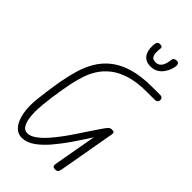

<svg xmlns="http://www.w3.org/2000/svg" viewBox="-366 -1363 1480 1480"><g transform="rotate(45 373.5 -623.0)"><path d="M197.5 9.5Q162 9.5 137 -10Q112 -29.5 96.5 -61.5Q81 -93.5 73.8 -132.5Q66.5 -171.5 66.5 -210.5Q66.5 -246 71.2 -292Q76 -338 82.5 -383.5Q89 -429 94.5 -463Q100 -497 102 -508.5Q115 -580.5 135.2 -649.5Q155.5 -718.5 190.8 -778Q226 -837.5 283 -882.8Q340 -928 425.8 -953.5Q511.5 -979 634 -979H722.5Q733 -979 740 -971Q747 -963 747 -952Q747 -939.5 738.8 -931.2Q730.5 -923 716 -923H631Q522.5 -923 447 -899.8Q371.5 -876.5 322 -837Q272.5 -797.5 242.8 -748.8Q213 -700 197 -648.5Q181 -597 171 -549.5Q165 -519 157.2 -475.5Q149.5 -432 142.8 -383Q136 -334 131.5 -287.2Q127 -240.5 127 -203Q127 -168 133.2 -131.5Q139.5 -95 155.8 -70.2Q172 -45.5 202.5 -45.5Q235 -45.5 272.2 -72.2Q309.5 -99 346.8 -141.2Q384 -183.5 418.2 -230.8Q452.5 -278 480 -320Q507.5 -362 524.5 -387.5Q562.5 -444 582.2 -473.2Q602 -502.5 614.5 -515.5Q622 -523 628.8 -525.2Q635.5 -527.5 648 -527.5Q663.5 -527.5 667.5 -520.2Q671.5 -513 668.5 -495.5L587 -34.5Q585 -22 578 -10.5Q571 1 549 0Q530.5 -1 526.2 -10.2Q522 -19.5 524 -32L587 -386Q542.5 -316.5 495 -246.8Q447.5 -177 398.2 -119Q349 -61 298.5 -25.8Q248 9.5 197.5 9.5ZM509.5 -1081Q474 -1081 452.8 -1095Q431.5 -1109 421.2 -1131Q411 -1153 409 -1177.2Q407 -1201.5 409.5 -1222Q412 -1242 420 -1248.8Q428 -1255.5 439 -1255.5Q453.5 -1255.5 461 -1250.8Q468.5 -1246 466.5 -1231.5Q461 -1180.5 469 -1159.8Q477 -1139 491 -1135Q505 -1131 516.5 -1131Q529 -1131 543.5 -1137.8Q558 -1144.5 570.2 -1165.8Q582.5 -1187 587.5 -1230.5Q589.5 -1246 599.8 -1251.2Q610 -1256.5 622 -1256.5Q639.5 -1256.5 644.5 -1244.8Q649.5 -1233 647.5 -1218.5Q645.5 -1204.5 637.5 -1181.5Q629.5 -1158.5 613.5 -1135.5Q597.5 -1112.5 572 -1096.8Q546.5 -1081 509.5 -1081Z"/></g></svg>

Font: Edu QLD Hand
Style: Regular
Weight: 400
Designer: Tina and Corey Anderson, Eben Sorkin
Foundry: Sorkin Type Co.
Version: Version 2.000